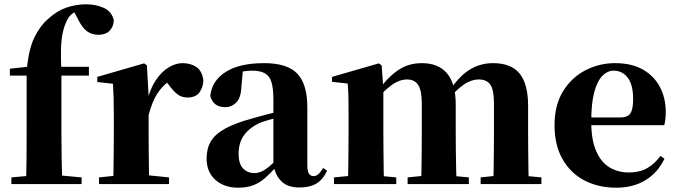

<svg xmlns="http://www.w3.org/2000/svg" viewBox="-20 -857 3153 894"><path d="M33 0V-31L145 -41H252L360 -31V0ZM101 0Q103 -59 103.5 -119Q104 -179 104 -238V-505H26V-537L160 -552L104 -522L105 -535Q114 -630 140.5 -683.5Q167 -737 203 -768Q244 -806 289 -821.5Q334 -837 381 -837Q426 -837 463 -820.5Q500 -804 510 -763Q509 -733 490.5 -714Q472 -695 437 -695Q408 -695 385 -711.5Q362 -728 342 -770L318 -815V-824H368V-816Q345 -812 327 -800.5Q309 -789 299 -775Q282 -747 273.5 -710.5Q265 -674 264 -627Q263 -580 266 -521V-238Q266 -179 267 -119Q268 -59 270 0ZM186 -505V-546H394V-505Z M441 0V-31L548 -42H658L767 -31V0ZM506 0Q508 -26 508.5 -68.5Q509 -111 509.5 -157Q510 -203 510 -238V-321Q510 -371 509 -401Q508 -431 506 -467L433 -475V-499L651 -562L664 -553L672 -409V-408V-238Q672 -203 672.5 -157Q673 -111 673.5 -68.5Q674 -26 675 0ZM672 -321 633 -386H665Q679 -444 705.5 -483.5Q732 -523 765 -543Q798 -563 830 -563Q866 -563 893 -546Q920 -529 927 -484Q926 -450 908.5 -426.5Q891 -403 853 -403Q825 -403 805 -419Q785 -435 765 -463L742 -492L774 -484Q736 -458 712 -420.5Q688 -383 672 -321Z M1088 17Q1024 17 983 -19.5Q942 -56 942 -119Q942 -165 961.5 -198.5Q981 -232 1028 -258Q1075 -284 1156 -306Q1194 -317 1245.5 -330Q1297 -343 1337 -353V-327Q1297 -317 1257.5 -306Q1218 -295 1195 -287Q1146 -266 1118.5 -230.5Q1091 -195 1091 -140Q1091 -95 1111.5 -73Q1132 -51 1166 -51Q1179 -51 1195.5 -57.5Q1212 -64 1234.5 -82.5Q1257 -101 1288 -136L1307 -80H1266Q1238 -49 1213.5 -27.5Q1189 -6 1159.5 5.5Q1130 17 1088 17ZM1374 16Q1319 16 1290 -13Q1261 -42 1253 -91V-93V-393Q1253 -445 1244 -474.5Q1235 -504 1213 -516Q1191 -528 1153 -528Q1129 -528 1103 -523Q1077 -518 1039 -505L1111 -529L1104 -453Q1102 -401 1080 -379.5Q1058 -358 1029 -358Q973 -358 959 -410Q966 -480 1030 -521.5Q1094 -563 1210 -563Q1317 -563 1364 -514.5Q1411 -466 1411 -357V-88Q1411 -60 1418.5 -48.5Q1426 -37 1440 -37Q1451 -37 1461 -45Q1471 -53 1485 -75L1503 -62Q1484 -21 1453.5 -2.5Q1423 16 1374 16Z M1535 0V-31L1639 -41H1718L1825 -31V0ZM1599 0Q1601 -26 1601.5 -68.5Q1602 -111 1602.5 -157Q1603 -203 1603 -238V-322Q1603 -371 1602.5 -401Q1602 -431 1599 -468L1526 -476V-499L1744 -562L1757 -553L1765 -444V-441V-238Q1765 -203 1765.5 -157Q1766 -111 1766.5 -68.5Q1767 -26 1768 0ZM1878 0V-31L1978 -41H2058L2163 -31V0ZM1940 0Q1942 -26 1942.5 -68Q1943 -110 1943.5 -156Q1944 -202 1944 -238V-373Q1944 -435 1927.5 -461Q1911 -487 1875 -487Q1838 -487 1799 -457.5Q1760 -428 1726 -384L1723 -436H1742Q1784 -496 1832.5 -529.5Q1881 -563 1944 -563Q2021 -563 2061.5 -515.5Q2102 -468 2102 -370V-238Q2102 -202 2102.5 -156Q2103 -110 2104 -68Q2105 -26 2106 0ZM2218 0V-31L2312 -41H2395L2501 -31V0ZM2277 0Q2278 -26 2278.5 -68Q2279 -110 2279.5 -156Q2280 -202 2280 -238V-373Q2280 -439 2263 -463Q2246 -487 2210 -487Q2173 -487 2136.5 -461Q2100 -435 2061 -386L2056 -445H2080Q2124 -508 2171.5 -535.5Q2219 -563 2276 -563Q2360 -563 2399.5 -514.5Q2439 -466 2439 -364V-238Q2439 -202 2439.5 -156Q2440 -110 2440.5 -68Q2441 -26 2442 0Z M2850 17Q2766 17 2701 -17Q2636 -51 2599 -116.5Q2562 -182 2562 -275Q2562 -368 2602 -432.5Q2642 -497 2706.5 -530Q2771 -563 2844 -563Q2922 -563 2974.5 -532.5Q3027 -502 3053.5 -450.5Q3080 -399 3080 -335Q3080 -301 3073 -274H2631V-310H2868Q2903 -310 2915.5 -329.5Q2928 -349 2928 -395Q2928 -462 2903 -495Q2878 -528 2837 -528Q2809 -528 2785 -504Q2761 -480 2747 -428Q2733 -376 2733 -290Q2733 -207 2755.5 -154.5Q2778 -102 2817.5 -78Q2857 -54 2907 -54Q2960 -54 2995 -75Q3030 -96 3055 -131L3074 -118Q3043 -53 2985.5 -18Q2928 17 2850 17Z"/></svg>

Font: Noto Serif TC ExtraLight Black
Style: Regular
Weight: 900
Version: Version 2.003-H1;hotconv 1.1.1;makeotfexe 2.6.0